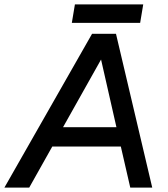

<svg xmlns="http://www.w3.org/2000/svg" viewBox="-53 -854 764 874"><path d="M-33 0 366 -700H475L640 0H540L497 -187H185L80 0ZM234 -275H477L407 -583ZM274 -750 288 -834H599L585 -750Z"/></svg>

Font: Figtree Medium
Style: Italic
Weight: 500
Italic angle: -9.5°
Foundry: Erik Kennedy
Version: Version 2.001; ttfautohint (v1.8.4.7-5d5b);gftools[0.9.27]